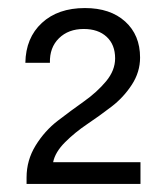

<svg xmlns="http://www.w3.org/2000/svg" viewBox="-20 -793 415 477"><path d="M46 -352Q46 -395 68.5 -431.5Q91 -468 123.5 -493Q156 -518 188.5 -541Q221 -564 243.5 -591Q266 -618 266 -648Q266 -682 245 -701.5Q224 -721 188 -721Q150 -721 126.5 -698Q103 -675 104 -637H43Q44 -699 84 -736Q124 -773 191 -773Q254 -773 291 -739.5Q328 -706 328 -650Q328 -614 307.5 -582.5Q287 -551 257 -528Q227 -505 196.5 -484.5Q166 -464 141.5 -439.5Q117 -415 112 -390H329V-336H46Z"/></svg>

Font: Mona Sans
Style: Regular
Weight: 400
Designer: Deni Anggara
Foundry: GitHub
Version: Version 2.000;Glyphs 3.2.3 (3260)